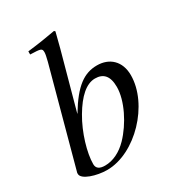

<svg xmlns="http://www.w3.org/2000/svg" viewBox="-167 -789 835 906"><g transform="rotate(-30 250.0 -336.0)"><path d="M163 -290 247 -596C253 -619 260 -648 268 -678L263 -683C213 -674 177 -668 110 -660V-643C169 -641 174 -640 174 -618C174 -609 171 -595 165 -571L23 -48V-42C23 -12 96 11 153 11C308 11 473 -163 473 -321C473 -398 424 -441 357 -441C287 -441 232 -403 164 -290ZM388 -306C388 -232 338 -133 278 -71C241 -33 198 -12 155 -12C124 -12 109 -23 109 -46C109 -106 137 -203 181 -277C224 -350 270 -392 318 -392C362 -392 388 -367 388 -306Z"/></g></svg>

Font: XITS
Style: Italic
Weight: 400
Italic angle: -16.33°
Designer: MicroPress Inc., with final additions and corrections provided by Coen Hoffman, Elsevier (retired)
Version: Version 1.107